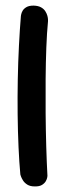

<svg xmlns="http://www.w3.org/2000/svg" viewBox="-20 -668 235 688"><path d="M104.4 0Q88.1 0 77.9 -6.4Q67.6 -12.9 62.3 -21.6Q57 -30.2 54.9 -36.5Q52.9 -42.8 52.9 -42.8Q48.9 -85.8 46.4 -141.2Q43.9 -196.8 43.2 -258.7Q42.5 -320.6 43.7 -383.2Q44.9 -445.9 47.9 -504.4Q50.9 -562.9 54.9 -610.9Q54.9 -610.9 56 -616.7Q57.1 -622.5 61.2 -629.7Q65.3 -636.8 74.6 -642.4Q83.9 -647.9 100.4 -647.9Q117 -647.4 127.1 -641.7Q137.1 -636.1 142.4 -627.7Q147.8 -619.2 149.9 -611.1Q152 -602.9 152 -597.3Q152 -591.6 152 -591.6Q148 -550.6 146 -497.5Q144 -444.4 143.5 -384.4Q143 -324.4 143.5 -262.9Q144 -201.4 145.7 -143.5Q147.4 -85.6 150 -37.8Q150 -37.8 149.2 -32.1Q148.4 -26.4 144.1 -18.8Q139.8 -11.2 130.5 -5.4Q121.2 0.4 104.4 0Z"/></svg>

Font: Sour Gummy Black
Style: Regular
Weight: 900
Version: Version 1.000